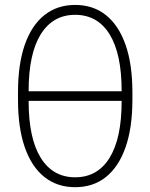

<svg xmlns="http://www.w3.org/2000/svg" viewBox="-20 -757 615 786"><path d="M287.6 9.3Q213.9 9.3 161.4 -32.7Q108.9 -74.7 81.3 -154.5Q53.7 -234.4 53.7 -348.1V-379.4Q53.7 -493.7 81.3 -573.2Q108.9 -652.8 161.4 -694.8Q213.9 -736.8 287.6 -736.8Q361.8 -736.8 414.1 -694.8Q466.3 -652.8 494.1 -573.2Q522 -493.7 522 -379.4V-348.1Q522 -234.4 494.1 -154.5Q466.3 -74.7 414.1 -32.7Q361.8 9.3 287.6 9.3ZM287.6 -31.2Q379.4 -31.2 428.7 -111.1Q478 -190.9 478 -342.8V-384.8Q478 -536.6 428.7 -616.5Q379.4 -696.3 287.6 -696.3Q196.3 -696.3 146.7 -616.5Q97.2 -536.6 97.2 -384.8V-342.8Q97.2 -190.9 146.7 -111.1Q196.3 -31.2 287.6 -31.2ZM81.5 -344.2V-383.3H494.6V-344.2Z"/></svg>

Font: Inter 24pt ExtraLight
Style: Regular
Weight: 250
Designer: Rasmus Andersson
Foundry: rsms
Version: Version 4.001;git-66647c0bb